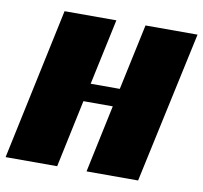

<svg xmlns="http://www.w3.org/2000/svg" viewBox="-73 -713 838 792"><g transform="rotate(10 346.0 -317.5)"><path d="M692 -635H474L415 -359H293L352 -635H135L0 0H216L276 -283H399L339 0H555Z"/></g></svg>

Font: Racing Sans One
Style: Regular
Weight: 400
Designer: Pablo Impallari, Rodrigo Fuenzalida
Foundry: Pablo Impallari, Rodrigo Fuenzalida
Version: Version 1.001